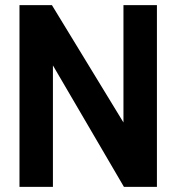

<svg xmlns="http://www.w3.org/2000/svg" viewBox="-20 -731 690 751"><path d="M56.2 0H187V-475.1L464.8 0H593.8V-710.9H462.9V-252L183.1 -710.9H56.2Z"/></svg>

Font: Tuffy
Style: Bold
Weight: 700
Designer: Thatcher Ulrich, Karoly Barta, Michael Everson
Version: Version 001.270